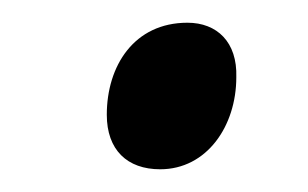

<svg xmlns="http://www.w3.org/2000/svg" viewBox="-20 -437 271 169"><path d="M121 -288C162 -288 188 -326 188 -369C189 -400 171 -417 145 -417C98 -417 74 -379 74 -336C74 -305 92 -288 121 -288Z"/></svg>

Font: Noto Sans Display SemiCondensed
Style: Italic
Weight: 400
Width: 4
Italic angle: -12°
Designer: Monotype Design Team
Foundry: Monotype Imaging Inc.
Version: Version 1.900